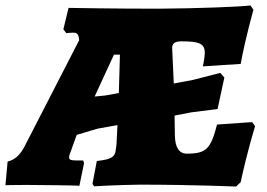

<svg xmlns="http://www.w3.org/2000/svg" viewBox="-44 -679 980 706"><path d="M312 -87 296 -3 302 6C302 6 387 1 470 0C664 0 824 7 824 7L841 -9C864 -118 894 -215 894 -215L883 -230L754 -221C731 -131 714 -114 643 -114C615 -114 600 -136 599 -181L598 -254L660 -266L756 -278L781 -394L766 -411L665 -385L595 -372L589 -503C589 -519 599 -527 623 -527C689 -527 709 -519 709 -484C709 -467 702 -435 702 -435L841 -444C858 -538 888 -643 888 -643L877 -659C841 -654 681 -648 538 -647C371 -647 208 -650 208 -650L189 -571L200 -557C200 -557 214 -559 225 -559C240 -559 246 -552 247 -531L46 -140C30 -109 10 -91 -16 -85L-24 2C-24 2 12 1 54 1C100 1 246 3 248 4L265 -79L262 -89C221 -89 210 -88 210 -101C210 -107 214 -116 219 -130L238 -183L315 -206L388 -219L385 -162C385 -147 383 -140 382 -130C379 -101 366 -93 312 -87ZM344 -328 304 -324 375 -478H397L393 -337Z"/></svg>

Font: Alegreya SC Black
Style: Italic
Weight: 900
Italic angle: -7°
Designer: Juan Pablo del Peral
Foundry: Huerta Tipografica
Version: Version 2.007;PS 002.007;hotconv 1.0.88;makeotf.lib2.5.64775